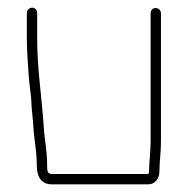

<svg xmlns="http://www.w3.org/2000/svg" viewBox="-20 -487 490 501"><path d="M50 -454V-386C50 -354 53 -320 55 -288C56 -270 62 -235 62 -216C63 -197 66 -176 67 -157C69 -122 76 -93 76 -56C76 -28 86 -6 115 -6H367C384 -6 396 -21 396 -39C396 -65 400 -89 400 -117V-452C400 -460 394 -466 386 -466C378 -466 373 -460 373 -452V-117C373 -90 369 -64 369 -39C369 -37 368 -35 367 -33H115C103 -33 103 -43 103 -56C103 -95 96 -122 94 -159C89 -233 77 -308 77 -386V-454C77 -461 71 -467 64 -467C57 -467 50 -461 50 -454Z"/></svg>

Font: Electronic
Style: Lt
Weight: 300
Version: Version 1.011